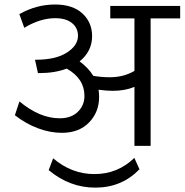

<svg xmlns="http://www.w3.org/2000/svg" viewBox="-20 -651 824 857"><path d="M580.1 0V-263.2Q538.1 -245.6 482.9 -245.6Q455.6 -245.6 419.9 -250.5Q422.4 -233.4 422.4 -218.3Q422.4 -150.4 377.4 -104.2Q332.5 -58.1 255.9 -58.1Q203.6 -58.1 149.4 -78.4Q95.2 -98.6 46.4 -136.7L66.9 -198.2Q157.2 -123 246.6 -123Q297.4 -123 327.1 -151.6Q356.9 -180.2 356.9 -223.1Q356.9 -300.3 277.8 -344.7Q224.6 -324.7 154.8 -324.7H149.4L136.2 -384.3H139.6Q229 -384.3 278.6 -416.3Q328.1 -448.2 328.1 -491.2Q328.1 -526.4 301.3 -548.1Q274.4 -569.8 226.1 -569.8Q159.2 -569.8 88.4 -526.9L66.4 -587.9Q142.1 -630.9 226.1 -630.9Q304.2 -630.9 347.7 -591.1Q391.1 -551.3 391.1 -489.3Q391.1 -422.4 335.4 -377Q374.5 -348.1 396.5 -312.5Q432.6 -306.2 470.2 -306.2Q531.7 -306.2 580.1 -334.5V-568.8H472.2V-624.5H784.2V-568.8H652.3V0ZM579.6 53.7 602.5 104.5Q523.4 186.5 405.3 186.5Q291 186.5 197.3 108.4L217.3 55.7Q299.8 126 401.4 126Q505.9 126 579.6 53.7Z"/></svg>

Font: Khula Regular
Style: Regular
Weight: 400
Designer: Erin McLaughlin, Steve Matteson
Version: Version 1.000;PS 1.0;hotconv 1.0.72;makeotf.lib2.5.5900